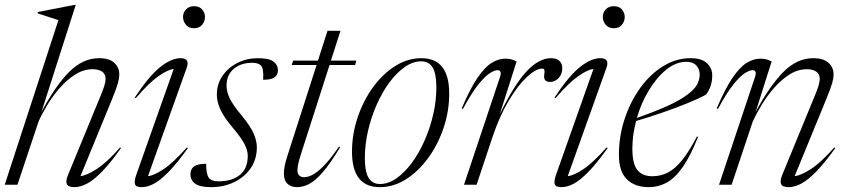

<svg xmlns="http://www.w3.org/2000/svg" viewBox="-28 -762 3490 792"><path d="M131 -260.5 44 0H-8.5L213 -679Q199.5 -683.5 174 -691.5Q148.5 -699.5 127 -707L128.5 -712.5L279.5 -742H284.5L143 -300Q200.5 -408 257 -465Q313.5 -522 380.5 -522Q422.5 -522 443.2 -503Q464 -484 464 -455.5Q464 -439.5 458.5 -419.2Q453 -399 434.5 -353.5L304 -35.5Q329.5 -38 371.2 -65Q413 -92 467.5 -154L471 -151Q427 -89 392.5 -53.8Q358 -18.5 330.2 -4.2Q302.5 10 278.5 10Q253.5 10 247.8 -2.5Q242 -15 252.5 -40L379 -347.5Q396 -387.5 401.8 -406.2Q407.5 -425 407.5 -435.5Q407.5 -457.5 392.5 -467Q377.5 -476.5 354.5 -476.5Q317 -476.5 282.5 -454.8Q248 -433 218.8 -399.5Q189.5 -366 167 -328.8Q144.5 -291.5 131 -260.5Z M727 -692Q727 -709.5 739 -723Q751 -736.5 772.5 -736.5Q794 -736.5 805.8 -723Q817.5 -709.5 817.5 -692Q817.5 -674 805.8 -659.8Q794 -645.5 772.5 -645.5Q751 -645.5 739 -659.8Q727 -674 727 -692ZM534 -40.5 688.5 -477.5Q665 -475 626.2 -448.2Q587.5 -421.5 532 -357L528 -360Q587 -449 633 -485.5Q679 -522 717 -522Q756.5 -522 742 -482L582.5 -35.5Q606.5 -37.5 646.2 -63.8Q686 -90 743 -154L747 -151Q702.5 -89 668.5 -54Q634.5 -19 607.5 -4.5Q580.5 10 556.5 10Q532.5 10 528.8 -2.5Q525 -15 534 -40.5Z M822.5 -86.5Q822 -44 833.5 -28.5Q844.5 -14 873 -14Q929 -14 961.5 -40.5Q994 -67 994 -119.5Q994 -141.5 980.5 -167.8Q967 -194 931 -236.5Q895 -279 880.8 -311Q866.5 -343 866.5 -371.5Q866.5 -415.5 890 -449.5Q913.5 -483.5 952 -502.8Q990.5 -522 1036 -522Q1082 -522 1100.2 -508Q1118.5 -494 1118.5 -472Q1118.5 -453 1104.8 -443Q1091 -433 1057.5 -433Q1060.5 -477.5 1049 -491Q1038.5 -503 1012 -503Q966 -503 936.2 -478Q906.5 -453 906.5 -408.5Q906.5 -384.5 919 -357.5Q931.5 -330.5 969 -285.5Q1006 -240 1018.8 -210Q1031.5 -180 1031.5 -154Q1031.5 -105.5 1006.5 -68.8Q981.5 -32 938.5 -11Q895.5 10 842.5 10Q796.5 10 777 -4.5Q757.5 -19 757.5 -43Q757.5 -64.5 772.5 -75.5Q787.5 -86.5 822.5 -86.5Z M1213 -125Q1205.5 -101.5 1202.2 -86Q1199 -70.5 1199 -60Q1199 -31 1227.5 -31Q1240.5 -31 1259.5 -40Q1278.5 -49 1305.8 -76Q1333 -103 1370.5 -157.5L1375 -154.5Q1334.5 -87.5 1303.5 -51.8Q1272.5 -16 1247 -3Q1221.5 10 1197.5 10Q1173.5 10 1158.2 -3.5Q1143 -17 1143 -47Q1143 -58.5 1145.8 -74.8Q1148.5 -91 1157 -117.5L1278 -494H1175L1181.5 -512H1283.5L1323 -635H1376.5L1337 -512H1441.5L1437 -494H1331.5Z M1710 -522Q1825 -522 1825 -376Q1825 -303.5 1801.8 -234.5Q1778.5 -165.5 1738.2 -110.2Q1698 -55 1646.8 -22.5Q1595.5 10 1539 10Q1424 10 1424 -136Q1424 -208.5 1447.2 -277.5Q1470.5 -346.5 1510.5 -401.8Q1550.5 -457 1602 -489.5Q1653.5 -522 1710 -522ZM1539.5 -3Q1574 -3 1607.5 -26.5Q1641 -50 1670.8 -90.2Q1700.5 -130.5 1723.2 -182Q1746 -233.5 1759 -290Q1772 -346.5 1772 -402Q1772 -457.5 1756.8 -483.2Q1741.5 -509 1709.5 -509Q1675 -509 1641.5 -485.5Q1608 -462 1578.2 -421.8Q1548.5 -381.5 1525.8 -330Q1503 -278.5 1490 -222Q1477 -165.5 1477 -110Q1477 -54.5 1492.2 -28.8Q1507.5 -3 1539.5 -3Z M2035 -446Q2043.5 -472.5 2023.5 -472.5Q2013 -472.5 1993.8 -461Q1974.5 -449.5 1946.5 -415.2Q1918.5 -381 1881.5 -312.5L1876.5 -315Q1911.5 -397 1942 -441.5Q1972.5 -486 2000.5 -503Q2028.5 -520 2056 -520Q2071.5 -520 2082 -517Q2092.5 -514 2103 -508.5L2033.5 -290.5Q2094.5 -415.5 2145.2 -468.8Q2196 -522 2244 -522Q2268.5 -522 2280 -510.5Q2291.5 -499 2291.5 -481Q2291.5 -456 2276.2 -440Q2261 -424 2241.5 -424Q2212.5 -424 2217 -454Q2219.5 -469 2217.2 -474Q2215 -479 2208.5 -479Q2182.5 -479 2145.2 -444.2Q2108 -409.5 2070.2 -346.2Q2032.5 -283 2003.5 -196.5L1938 0H1886Z M2458.5 -692Q2458.5 -709.5 2470.5 -723Q2482.5 -736.5 2504 -736.5Q2525.5 -736.5 2537.2 -723Q2549 -709.5 2549 -692Q2549 -674 2537.2 -659.8Q2525.5 -645.5 2504 -645.5Q2482.5 -645.5 2470.5 -659.8Q2458.5 -674 2458.5 -692ZM2265.5 -40.5 2420 -477.5Q2396.5 -475 2357.8 -448.2Q2319 -421.5 2263.5 -357L2259.5 -360Q2318.5 -449 2364.5 -485.5Q2410.5 -522 2448.5 -522Q2488 -522 2473.5 -482L2314 -35.5Q2338 -37.5 2377.8 -63.8Q2417.5 -90 2474.5 -154L2478.5 -151Q2434 -89 2400 -54Q2366 -19 2339 -4.5Q2312 10 2288 10Q2264 10 2260.2 -2.5Q2256.5 -15 2265.5 -40.5Z M2851.5 -197.5Q2819.5 -117 2787.5 -71.8Q2755.5 -26.5 2721.2 -8.2Q2687 10 2648 10Q2591 10 2558 -22.2Q2525 -54.5 2525 -123Q2525 -200.5 2548.8 -272Q2572.5 -343.5 2613.5 -400Q2654.5 -456.5 2707.8 -489.2Q2761 -522 2820.5 -522Q2866.5 -522 2888.2 -501.2Q2910 -480.5 2910 -452Q2910 -405 2884.5 -372Q2858.5 -357 2810.2 -337.2Q2762 -317.5 2705 -297.8Q2648 -278 2596 -263Q2580.5 -204.5 2580.5 -149.5Q2580.5 -85.5 2601.5 -60.2Q2622.5 -35 2662.5 -35Q2696.5 -35 2726 -49.8Q2755.5 -64.5 2784.8 -100.2Q2814 -136 2847 -199ZM2803 -507Q2760.5 -507 2720.8 -475Q2681 -443 2649 -390.2Q2617 -337.5 2599 -275.5Q2722.5 -318.5 2779.2 -352.8Q2836 -387 2850 -418.5Q2865.5 -454.5 2852 -480.8Q2838.5 -507 2803 -507Z M2933.5 -312.5 2928.5 -315Q2963.5 -397 2994 -441.5Q3024.5 -486 3052.5 -503Q3080.5 -520 3108 -520Q3123.5 -520 3134 -517Q3144.5 -514 3155 -508.5L3089 -300Q3146.5 -407.5 3203 -464.8Q3259.5 -522 3326.5 -522Q3368.5 -522 3389.5 -503Q3410.5 -484 3410.5 -455.5Q3410.5 -439.5 3404.8 -419.2Q3399 -399 3380.5 -353.5L3250 -35.5Q3276 -38 3317.5 -65Q3359 -92 3413.5 -154L3417.5 -151Q3373 -89 3338.5 -53.8Q3304 -18.5 3276.5 -4.2Q3249 10 3225 10Q3199.5 10 3194 -2.5Q3188.5 -15 3198.5 -40L3325 -347.5Q3342 -387.5 3347.8 -406.2Q3353.5 -425 3353.5 -435.5Q3353.5 -457.5 3338.5 -467Q3323.5 -476.5 3300.5 -476.5Q3263 -476.5 3228.8 -454.8Q3194.5 -433 3165.2 -399.5Q3136 -366 3113.5 -328.8Q3091 -291.5 3077 -260.5L2990 0H2938L3087 -446Q3095.5 -472.5 3075.5 -472.5Q3065 -472.5 3045.8 -461Q3026.5 -449.5 2998.5 -415.2Q2970.5 -381 2933.5 -312.5Z"/></svg>

Font: Newsreader Display Light
Style: Italic
Weight: 300
Italic angle: -17°
Designer: Hugues Gentile
Foundry: Production Type
Version: Version 1.001